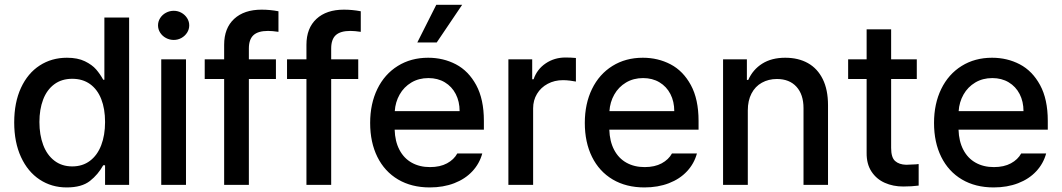

<svg xmlns="http://www.w3.org/2000/svg" viewBox="-20 -781 4486 811"><path d="M40 -263.7Q40 -348.1 68.6 -409.9Q97.2 -471.7 147.7 -504.4Q198.2 -537.1 262.7 -537.1Q308.1 -537.1 338.6 -522.2Q369.1 -507.3 386 -487.8Q402.8 -468.3 416 -444.3H420.9V-707H525.4V0H423.8V-83H416Q394.5 -43.9 359.9 -16.6Q325.2 10.7 261.7 10.7Q197.8 10.7 147.5 -22.5Q97.2 -55.7 68.6 -117.9Q40 -180.2 40 -263.7ZM423.8 -265.6Q423.8 -321.3 407.7 -362.3Q391.6 -403.3 360.4 -425.8Q329.1 -448.2 285.2 -448.2Q240.2 -448.2 209 -424.8Q177.7 -401.4 162.1 -360.1Q146.5 -318.8 146.5 -265.6Q146.5 -211.4 162.4 -168.9Q178.2 -126.5 209.7 -102.3Q241.2 -78.1 285.2 -78.1Q328.6 -78.1 359.9 -101.6Q391.1 -125 407.5 -167.5Q423.8 -210 423.8 -265.6Z M661.1 -530.3H765.6V0H661.1ZM647.5 -673.8Q647.5 -690.4 656.5 -704.6Q665.5 -718.8 680.9 -727.1Q696.3 -735.4 713.9 -735.4Q731.4 -735.4 746.3 -727.1Q761.2 -718.8 770.3 -704.6Q779.3 -690.4 779.3 -673.8Q779.3 -657.2 770.3 -643.1Q761.2 -628.9 746.3 -620.6Q731.4 -612.3 713.9 -612.3Q696.3 -612.3 680.9 -620.6Q665.5 -628.9 656.5 -643.1Q647.5 -657.2 647.5 -673.8Z M1145.5 -447.3H1031.2V0H926.8V-447.3H844.7V-530.3H926.8V-591.8Q926.8 -662.1 969 -701.2Q1011.2 -740.2 1085 -740.2Q1120.6 -740.2 1156.2 -733.4V-646.5Q1130.4 -650.4 1112.3 -650.4Q1070.3 -650.4 1050.8 -632.6Q1031.2 -614.7 1031.2 -576.2V-530.3H1145.5Z M1493.2 -447.3H1378.9V0H1274.4V-447.3H1192.4V-530.3H1274.4V-591.8Q1274.4 -662.1 1316.7 -701.2Q1358.9 -740.2 1432.6 -740.2Q1468.3 -740.2 1503.9 -733.4V-646.5Q1478 -650.4 1460 -650.4Q1418 -650.4 1398.4 -632.6Q1378.9 -614.7 1378.9 -576.2V-530.3H1493.2Z M1543.5 -261.7Q1543.5 -342.8 1574 -405.3Q1604.5 -467.8 1660.2 -502.4Q1715.8 -537.1 1788.6 -537.1Q1852.5 -537.1 1905.8 -509.3Q1959 -481.4 1991.5 -421.6Q2023.9 -361.8 2023.9 -270.5V-233.4H1647Q1648.4 -184.1 1667.2 -148.2Q1686 -112.3 1719.2 -93.8Q1752.4 -75.2 1796.4 -75.2Q1838.9 -75.2 1868.2 -91.1Q1897.5 -106.9 1911.6 -132.8H2017.1Q2005.4 -89.8 1975.1 -57.4Q1944.8 -24.9 1898.7 -7.1Q1852.5 10.7 1795.4 10.7Q1718.3 10.7 1661.4 -22.9Q1604.5 -56.6 1574 -118.2Q1543.5 -179.7 1543.5 -261.7ZM1921.4 -311.5Q1921.4 -352.1 1905 -383.8Q1888.7 -415.5 1858.9 -433.3Q1829.1 -451.2 1789.6 -451.2Q1749 -451.2 1717.5 -432.4Q1686 -413.6 1668 -381.6Q1649.9 -349.6 1647.5 -311.5ZM1822.8 -760.7H1932.1L1824.7 -601.6H1742.7Z M2127.4 -530.3H2228V-446.3H2233.9Q2248.5 -488.8 2285.2 -513.4Q2321.8 -538.1 2368.7 -538.1Q2391.1 -538.1 2412.6 -536.1V-436.5Q2403.8 -438.5 2387.9 -440.4Q2372.1 -442.4 2357.9 -442.4Q2322.3 -442.4 2293.5 -427Q2264.6 -411.6 2248.3 -384.5Q2231.9 -357.4 2231.9 -323.2V0H2127.4Z M2450.2 -261.7Q2450.2 -342.8 2480.7 -405.3Q2511.2 -467.8 2566.9 -502.4Q2622.6 -537.1 2695.3 -537.1Q2759.3 -537.1 2812.5 -509.3Q2865.7 -481.4 2898.2 -421.6Q2930.7 -361.8 2930.7 -270.5V-233.4H2553.7Q2555.2 -184.1 2574 -148.2Q2592.8 -112.3 2626 -93.8Q2659.2 -75.2 2703.1 -75.2Q2745.6 -75.2 2774.9 -91.1Q2804.2 -106.9 2818.4 -132.8H2923.8Q2912.1 -89.8 2881.8 -57.4Q2851.6 -24.9 2805.4 -7.1Q2759.3 10.7 2702.1 10.7Q2625 10.7 2568.1 -22.9Q2511.2 -56.6 2480.7 -118.2Q2450.2 -179.7 2450.2 -261.7ZM2828.1 -311.5Q2828.1 -352.1 2811.8 -383.8Q2795.4 -415.5 2765.6 -433.3Q2735.8 -451.2 2696.3 -451.2Q2655.8 -451.2 2624.3 -432.4Q2592.8 -413.6 2574.7 -381.6Q2556.6 -349.6 2554.2 -311.5Z M3138.7 0H3034.2V-530.3H3134.8V-443.4H3140.6Q3160.2 -487.3 3199.7 -512.2Q3239.3 -537.1 3296.9 -537.1Q3352.1 -537.1 3392.6 -514.4Q3433.1 -491.7 3455.3 -446.8Q3477.5 -401.9 3477.5 -336.9V0H3374V-324.2Q3374 -381.8 3344.2 -414.6Q3314.5 -447.3 3261.7 -447.3Q3226.1 -447.3 3198 -431.6Q3169.9 -416 3154.3 -386Q3138.7 -356 3138.7 -314.5Z M3852.5 -447.3H3744.1V-156.2Q3744.1 -115.7 3761 -100.8Q3777.8 -85.9 3807.6 -85Q3821.3 -85 3850.6 -86.9Q3853.5 -87.9 3860.4 -87.9V2.9Q3831.1 6.8 3794.9 6.8Q3752.4 6.8 3717.3 -8.8Q3682.1 -24.4 3661.1 -56.4Q3640.1 -88.4 3640.6 -134.8V-447.3H3562.5V-530.3H3640.6V-657.2H3744.1V-530.3H3852.5Z M3925.3 -261.7Q3925.3 -342.8 3955.8 -405.3Q3986.3 -467.8 4042 -502.4Q4097.7 -537.1 4170.4 -537.1Q4234.4 -537.1 4287.6 -509.3Q4340.8 -481.4 4373.3 -421.6Q4405.8 -361.8 4405.8 -270.5V-233.4H4028.8Q4030.3 -184.1 4049.1 -148.2Q4067.9 -112.3 4101.1 -93.8Q4134.3 -75.2 4178.2 -75.2Q4220.7 -75.2 4250 -91.1Q4279.3 -106.9 4293.5 -132.8H4398.9Q4387.2 -89.8 4356.9 -57.4Q4326.7 -24.9 4280.5 -7.1Q4234.4 10.7 4177.2 10.7Q4100.1 10.7 4043.2 -22.9Q3986.3 -56.6 3955.8 -118.2Q3925.3 -179.7 3925.3 -261.7ZM4303.2 -311.5Q4303.2 -352.1 4286.9 -383.8Q4270.5 -415.5 4240.7 -433.3Q4210.9 -451.2 4171.4 -451.2Q4130.9 -451.2 4099.4 -432.4Q4067.9 -413.6 4049.8 -381.6Q4031.7 -349.6 4029.3 -311.5Z"/></svg>

Font: Pretendard Medium
Style: Regular
Weight: 500
Designer: Base glyphs from Inter by Rasmus Andersson; Hangeul glyphs from Noto Sans CJK(Source Han Sans) by Jang Soo-young and Kan
Foundry: Kil Hyung-jin
Version: Version 1.309